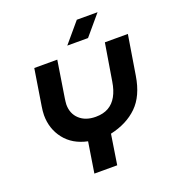

<svg xmlns="http://www.w3.org/2000/svg" viewBox="-155 -1001 1021 1122"><g transform="rotate(-20 356.0 -440.0)"><path d="M239 0 269 -190Q178 -209 128.5 -272.5Q79 -336 79 -421Q79 -434 80.5 -447.5Q82 -461 84 -474L120 -700H263L227 -472Q226 -463 224.5 -453Q223 -443 223 -435Q223 -378 260.5 -343.5Q298 -309 361 -309Q408 -309 440.5 -327.5Q473 -346 493 -382Q513 -418 521 -469L559 -700H702L662 -454Q643 -335 578.5 -272Q514 -209 410 -186L381 0ZM346 -757 450 -880H579L475 -757Z"/></g></svg>

Font: MuseoModerno Thin SemiBold
Style: Italic
Weight: 600
Italic angle: -9°
Version: Version 1.003